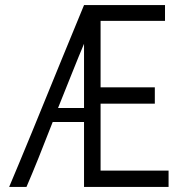

<svg xmlns="http://www.w3.org/2000/svg" viewBox="-20 -734 724 754"><path d="M310 0V-255H187Q158 -180 131 -113Q104 -46 84 0H16Q31 -36 55 -93Q79 -150 106.5 -217.5Q134 -285 163.5 -357Q193 -429 220.5 -496.5Q248 -564 271.5 -620.5Q295 -677 310 -714H628V-652H375V-391H588V-327H375V-64H642V0ZM310 -562Q290 -515 263.5 -448.5Q237 -382 208 -310H310Z"/></svg>

Font: Josefin Sans
Style: Regular
Weight: 400
Designer: Santiago Orozco
Foundry: Typemade
Version: Version 1.0